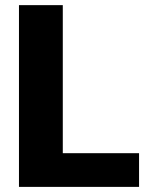

<svg xmlns="http://www.w3.org/2000/svg" viewBox="-20 -731 582 751"><path d="M523.9 -131.8V0H54.2V-710.9H225.6V-131.8Z"/></svg>

Font: Vazirmatn RD UI Black
Style: Regular
Weight: 900
Designer: Saber Rastikerdar
Foundry: Saber Rastikerdar
Version: Version 33.003